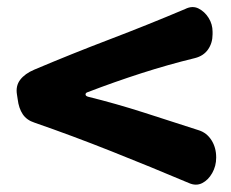

<svg xmlns="http://www.w3.org/2000/svg" viewBox="-20 -516 640 532"><path d="M531 -155Q553 -148 566 -127.5Q579 -107 579 -80V-79Q579 -56 568 -36.5Q557 -17 540 -8.5Q523 0 503 -9Q399 -53 289.5 -96.5Q180 -140 76 -176Q54 -183 43 -199.5Q32 -216 29 -241L27 -254Q23 -278 36 -295Q49 -312 75 -323Q179 -367 284 -407Q389 -447 493 -491Q513 -501 530 -492.5Q547 -484 558 -466.5Q569 -449 569 -428V-421Q569 -397 556.5 -379Q544 -361 520 -355Q446 -337 371.5 -313Q297 -289 224 -261Q217 -259 217 -254.5Q217 -250 224 -248Q301 -229 379 -204Q457 -179 531 -155Z"/></svg>

Font: Winky Sans ExtraBold
Style: Regular
Weight: 800
Designer: Simon Atzbach
Foundry: typofactur
Version: Version 1.205